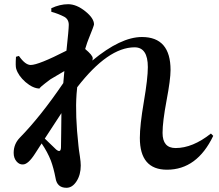

<svg xmlns="http://www.w3.org/2000/svg" viewBox="-20 -832 1040 913"><path d="M193 -173 247 -121Q269 -103 270 -131L271 -201Q271 -257 272 -294ZM994 -186Q917 -25 774 -25Q645 -25 645 -176Q645 -237 664 -348Q683 -459 683 -513Q683 -607 620 -607Q494 -607 347 -417Q346 -399 344 -384Q337 -285 353 -140Q354 -126 360 -88Q364 -61 364 -45Q364 -1 344 30Q324 61 296 61Q251 61 244 14Q235 -33 222 -68Q206 -109 178 -150L147 -102Q114 -50 89 -50Q72 -49 59 -64Q45 -80 45 -105Q45 -147 74 -177Q173 -278 281 -437Q282 -456 286 -494Q234 -464 220 -455Q161 -411 169 -411Q137 -411 101 -442Q67 -472 57 -505Q53 -517 56 -562L70 -566Q100 -523 126 -523Q163 -523 296 -591Q307 -692 307 -714Q307 -740 286 -752Q257 -767 224 -776V-793Q265 -812 304 -812Q344 -812 386 -778Q427 -745 427 -716Q427 -710 401 -646Q396 -635 385 -599Q421 -569 421 -555Q421 -550 419 -544Q554 -656 655 -656Q791 -656 791 -499Q791 -454 772 -354Q753 -253 753 -200Q753 -128 815 -128Q896 -128 983 -197Z"/></svg>

Font: Source Han Serif JP
Style: Bold
Weight: 700
Designer: Ryoko NISHIZUKA  (kana & ideographs); Frank Grießhammer (Latin, Greek & Cyrillic); Wenlong ZHANG  (bopomofo); Sandoll Co
Foundry: Adobe Systems Incorporated
Version: Version 1.000;PS 1;hotconv 16.6.53;makeotf.lib2.5.65590